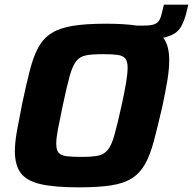

<svg xmlns="http://www.w3.org/2000/svg" viewBox="-20 -798 830 826"><path d="M319 8Q214 8 154 -6Q94 -20 69 -54Q44 -88 44 -148Q44 -185 53 -235Q62 -285 75 -350Q93 -436 108.5 -496Q124 -556 145.5 -595Q167 -634 202.5 -656Q238 -678 294 -687Q350 -696 435 -696Q475 -696 508.5 -694Q542 -692 569 -688H600Q630 -688 645 -694Q660 -700 667 -714Q674 -728 679 -753L685 -778H790L786 -761Q774 -704 753.5 -675Q733 -646 682 -636Q708 -603 708 -539Q708 -501 700 -452Q692 -403 678 -338Q658 -252 642 -191.5Q626 -131 604 -92Q582 -53 547.5 -31Q513 -9 458 -0.5Q403 8 319 8ZM329 -123Q374 -123 400.5 -128Q427 -133 443.5 -153Q460 -173 472.5 -218Q485 -263 503 -344Q516 -403 522.5 -442.5Q529 -482 529 -507Q529 -535 518.5 -547Q508 -559 484.5 -562Q461 -565 423 -565Q377 -565 350.5 -560Q324 -555 308 -535Q292 -515 279.5 -470Q267 -425 250 -344Q237 -283 229.5 -243.5Q222 -204 222 -180Q222 -152 232.5 -140.5Q243 -129 266.5 -126Q290 -123 329 -123Z"/></svg>

Font: Saira
Style: Bold Italic
Weight: 700
Italic angle: -12°
Designer: Hector Gatti with collaboration of the Omnibus-Type team
Foundry: Omnibus-Type
Version: Version 1.100; ttfautohint (v1.8.3)